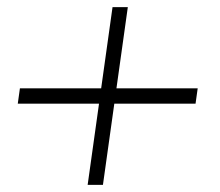

<svg xmlns="http://www.w3.org/2000/svg" viewBox="-20 -570 620 540"><path d="M226.5 -50 258.5 -278.5H30L36 -321.5H264.5L296.5 -550H339.5L307.5 -321.5H536L530 -278.5H301.5L269.5 -50Z"/></svg>

Font: Urbanist ExtraLight
Style: Italic
Weight: 250
Version: Version 1.303